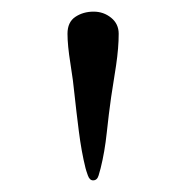

<svg xmlns="http://www.w3.org/2000/svg" viewBox="-20 -782 320 330"><path d="M184 -724Q184 -700 179.5 -669.5Q175 -639 171 -615Q167 -587 163.5 -554Q160 -521 153 -493Q152 -489 149.5 -480.5Q147 -472 140 -472Q134 -472 131 -480.5Q128 -489 127 -493Q120 -521 115.5 -556.5Q111 -592 108 -620Q106 -642 101 -673Q96 -704 96 -724Q96 -744 109.5 -753Q123 -762 141 -762Q158 -762 171 -751.5Q184 -741 184 -724Z"/></svg>

Font: Kaisei Opti
Style: Regular
Weight: 400
Designer: Font-Kai, 金井和夫
Foundry: KAZUO KANAI
Version: Version 5.003